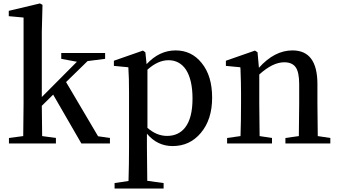

<svg xmlns="http://www.w3.org/2000/svg" viewBox="-20 -834 1971 1116"><path d="M305 0V-32L225 -43C224 -115 223 -174 223 -219L289 -284L453 0H619V-32L550 -42L364 -357L489 -479L591 -492V-526H336V-492L427 -475L223 -270V-649L227 -806L212 -814L31 -771V-740L117 -732V-232C117 -185 116 -122 115 -43L32 -32V0Z M931 262V230L836 217C835 128 834 63 834 23V-57C874 -9 924 15 983 15C1050 15 1104 -10 1147 -61C1191 -113 1213 -181 1213 -266C1213 -351 1193 -418 1152 -468C1113 -517 1062 -541 1001 -541C937 -541 881 -514 832 -461L825 -530L811 -540L642 -481V-451L726 -443C729 -402 730 -353 730 -295V24C730 87 729 152 727 218L646 230V262ZM951 -44C910 -44 872 -60 837 -91V-429C878 -466 919 -484 959 -484C1002 -484 1036 -466 1061 -429C1086 -390 1099 -334 1099 -261C1099 -186 1085 -131 1057 -94C1032 -61 996 -44 951 -44Z M1561 0V-32L1489 -43C1488 -118 1487 -181 1487 -232V-401C1539 -448 1587 -472 1632 -472C1662 -472 1684 -463 1698 -444C1712 -425 1719 -392 1719 -346V-232C1719 -181 1718 -118 1717 -43L1639 -32V0H1900V-32L1827 -43C1826 -118 1825 -181 1825 -232V-345C1825 -476 1777 -541 1680 -541C1610 -541 1545 -507 1485 -440L1477 -530L1462 -540L1293 -481V-451L1377 -443C1377 -440 1377 -435 1378 -429C1380 -378 1381 -334 1381 -296V-232C1381 -163 1380 -100 1378 -43L1300 -32V0Z"/></svg>

Font: AllPunType SemiBold
Style: Regular
Weight: 600
Version: 1.0